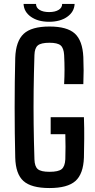

<svg xmlns="http://www.w3.org/2000/svg" viewBox="-20 -942 480 970"><path d="M230 8Q138 8 98.5 -27.5Q59 -63 57 -146Q54 -268 54 -399Q54 -530 57 -650Q60 -734 99.5 -771Q139 -808 230 -808Q319 -808 358 -772.5Q397 -737 401 -654Q404 -586 401 -517H304Q306 -557 306 -590.5Q306 -624 304 -664Q302 -699 286.5 -712.5Q271 -726 230 -726Q187 -726 171 -712.5Q155 -699 154 -664Q151 -570 150 -485Q149 -400 150 -315Q151 -230 154 -137Q155 -101 171 -87.5Q187 -74 230 -74Q275 -74 291.5 -87.5Q308 -101 310 -137Q312 -200 310 -264H236V-350H404Q406 -292 405.5 -242Q405 -192 404 -146Q401 -63 361 -27.5Q321 8 230 8ZM99 -922H162Q162 -903 180 -892Q198 -881 228 -881Q258 -881 276 -892Q294 -903 294 -922H357Q355 -882 319.5 -857Q284 -832 228 -832Q172 -832 136.5 -857Q101 -882 99 -922Z"/></svg>

Font: Big Shoulders Text SemiBold
Style: Regular
Weight: 600
Designer: Patric King
Foundry: XO Type Co
Version: Version 1.000; ttfautohint (v1.8.2)